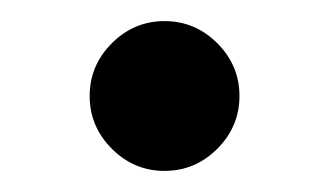

<svg xmlns="http://www.w3.org/2000/svg" viewBox="-20 -360 306 182"><path d="M86 -219Q65 -240 65 -269Q65 -298 86 -319Q107 -340 136 -340Q165 -340 186 -319Q207 -298 207 -269Q207 -240 186 -219Q165 -198 136 -198Q107 -198 86 -219Z"/></svg>

Font: Voces
Style: Regular
Weight: 400
Designer: Ana Paula Megda, Pablo Ugerman
Foundry: Ana Paula Megda, Pablo Ugerman
Version: Version 1.003